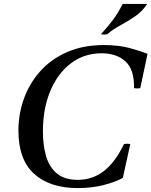

<svg xmlns="http://www.w3.org/2000/svg" viewBox="-20 -945 773 980"><path d="M377 15Q235 15 154.5 -57.5Q74 -130 74 -278Q74 -363 102 -441Q130 -519 185 -581Q240 -643 322 -679Q404 -715 511 -715Q586 -715 643 -699.5Q700 -684 733 -670L696 -495Q680 -492 664 -495Q666 -590 620.5 -631.5Q575 -673 499 -673Q409 -673 341.5 -621.5Q274 -570 236.5 -480Q199 -390 199 -273Q199 -203 215.5 -147Q232 -91 271 -59Q310 -27 377 -27Q451 -27 509 -71Q567 -115 613 -210Q629 -213 645 -210L607 -37Q567 -15 507 0Q447 15 377 15ZM731 -925Q707 -887 669.5 -861.5Q632 -836 594 -815.5Q556 -795 527 -770Q511 -767 495 -770Q530 -808 556.5 -843.5Q583 -879 606 -925Z"/></svg>

Font: Poltawski Nowy
Style: Italic
Weight: 400
Italic angle: -12°
Designer: Adam Pótawski, Mateusz Machalski, Borys Kosmynka, Ania Wieluska
Foundry: Capitalics.wtf
Version: Version 1.001;gftools[0.9.25]